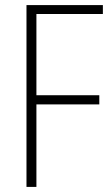

<svg xmlns="http://www.w3.org/2000/svg" viewBox="-20 -734 440 754"><path d="M123 0H84V-714H384V-679H123V-360H370V-324H123Z"/></svg>

Font: Noto Sans Kannada Condensed ExtraLight
Style: Regular
Weight: 200
Width: 3
Designer: Jelle Bosma - Monotype Design Team
Foundry: Monotype Imaging Inc.
Version: Version 2.005; ttfautohint (v1.8.4.7-5d5b)